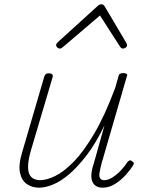

<svg xmlns="http://www.w3.org/2000/svg" viewBox="-20 -856 686 893"><path d="M162 17Q130 17 105.5 0.5Q81 -16 73 -52.5Q65 -89 84 -151L186 -500Q189 -508 193 -511.5Q197 -515 208 -515Q217 -515 222 -511Q227 -507 225 -498L124 -157Q110 -109 110.5 -78Q111 -47 125.5 -32.5Q140 -18 167 -18Q197 -18 237 -37.5Q277 -57 323 -104Q369 -151 418.5 -235Q468 -319 516 -448L531 -501Q533 -510 538 -513Q543 -516 554 -516Q563 -516 568.5 -512.5Q574 -509 570 -501L453 -98Q446 -71 443 -53.5Q440 -36 445.5 -27Q451 -18 464 -18Q484 -18 505 -32Q526 -46 544 -65.5Q562 -85 574 -104Q581 -110 585 -110.5Q589 -111 594 -106Q602 -102 602.5 -97Q603 -92 599 -87Q587 -67 565 -42.5Q543 -18 515 -0.5Q487 17 457 17Q441 17 429 10.5Q417 4 410.5 -9Q404 -22 405 -44Q406 -66 416 -95L466 -273Q426 -190 383.5 -134.5Q341 -79 301.5 -45.5Q262 -12 226 2.5Q190 17 162 17ZM258 -630Q252 -630 246.5 -635Q241 -640 241 -645Q241 -649 242.5 -652Q244 -655 248 -659L434 -828Q439 -833 443 -834.5Q447 -836 451 -836Q455 -836 458.5 -834.5Q462 -833 466 -828L566 -659Q568 -656 569.5 -652.5Q571 -649 571 -647Q571 -639 564.5 -634.5Q558 -630 552 -630Q549 -630 545.5 -632Q542 -634 539 -638L445 -784L275 -639Q269 -634 265.5 -632Q262 -630 258 -630Z"/></svg>

Font: Playwrite AU QLD Thin
Style: Regular
Weight: 250
Designer: Veronika Burian, José Scaglione
Foundry: TypeTogether
Version: Version 1.002